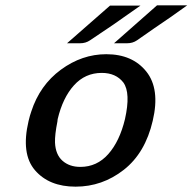

<svg xmlns="http://www.w3.org/2000/svg" viewBox="-20 -691 721 719"><path d="M231 -529 392 -670H506Q481 -653 441 -624.5Q401 -596 384 -585L317 -540Q301 -529 280 -529ZM407 -529 568 -671H681Q616 -624 559 -586L493 -540Q477 -529 456 -529ZM87 -238Q92 -259 97 -273Q129 -372 208 -430Q287 -488 378 -488Q476 -488 528 -423Q580 -358 552 -239Q524 -118 443.5 -55Q363 8 263 8Q164 8 111 -53.5Q58 -115 87 -238ZM196 -245Q196 -244 195.5 -241Q195 -238 195 -236Q185 -186 186 -157Q188 -112 214 -89Q240 -66 281 -66Q343 -66 385.5 -114Q428 -162 448 -245Q470 -343 442 -382Q414 -418 361 -418Q299 -418 257 -371.5Q215 -325 196 -245Z"/></svg>

Font: Coval
Style: Medium Italic
Weight: 500
Foundry: Context Ltd
Version: Version 001.000